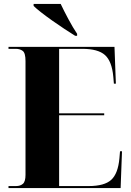

<svg xmlns="http://www.w3.org/2000/svg" viewBox="-20 -951 663 971"><path d="M23 0V-10H61Q83 -10 96 -21.5Q109 -33 109 -67V-642Q109 -683 95 -693.5Q81 -704 60 -704H23V-714H559L566 -528H556L553 -563Q546 -641 511 -672.5Q476 -704 396 -704H279V-378H507V-368H279V-10H428Q508 -10 542.5 -41.5Q577 -73 584 -151L587 -186H597L590 0ZM360 -770Q336 -785 305.5 -805Q275 -825 244 -847Q213 -869 188 -888.5Q163 -908 150 -921V-931H287Q303 -897 326 -854Q349 -811 370 -780V-770Z"/></svg>

Font: Noto Serif Display SemiCondensed ExtraBold
Style: Regular
Weight: 800
Width: 4
Designer: Monotype Design Team
Foundry: Monotype Imaging Inc.
Version: Version 2.009